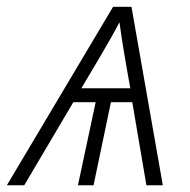

<svg xmlns="http://www.w3.org/2000/svg" viewBox="-56 -551 566 571"><path d="M-35.6 0 280.3 -530.8H335L428.2 0H379.4L337.4 -247.1H273.9L222.2 0H175.8L228.5 -247.1H162.1L16.1 0ZM186 -288.6H331.5Q319.3 -355.5 311.5 -403.3Q303.7 -451.2 299.3 -484.9Q287.6 -462.4 274.2 -438.7Q260.7 -415 240.2 -379.9Q219.7 -344.7 186 -288.6Z"/></svg>

Font: Open Sans Light
Style: Italic
Weight: 300
Italic angle: -12°
Designer: Monotype Design Team
Foundry: Monotype Imaging Inc.
Version: Version 3.003; ttfautohint (v1.8.4)